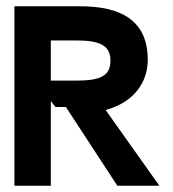

<svg xmlns="http://www.w3.org/2000/svg" viewBox="-20 -596 551 612"><path d="M26 -4H142V-274L157 -255H190L354 -4H488L317 -245L322 -247C409 -272 451 -336 451 -405C451 -533 363 -576 235 -576H26ZM142 -339V-467H225C302 -467 332 -449 332 -403C332 -354 301 -339 221 -339Z"/></svg>

Font: Charger EcoBold
Style: Bold
Weight: 1000
Designer: Jasper
Foundry: Cannot Into Space Fonts
Version: Version 1.1